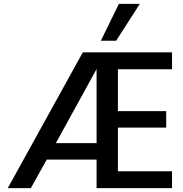

<svg xmlns="http://www.w3.org/2000/svg" viewBox="-20 -970 944 990"><path d="M20 0 407 -700H867V-613H588V-397H837V-312H588V-87H867V0H478V-147H221L139 0ZM478 -614 268 -232H478ZM500 -760 593 -950H701L579 -760Z"/></svg>

Font: HostGroteskMedium
Style: Regular
Weight: 500
Designer: Doukan Karapınar based on Poppins by Indian Type Foundry, Jonny Pinhorn
Foundry: Element Type
Version: Version 1.001; ttfautohint (v1.8.4.7-5d5b)